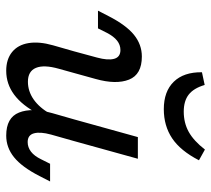

<svg xmlns="http://www.w3.org/2000/svg" viewBox="-51 -619 683 621"><g transform="rotate(90 290.5 -308.5)"><path d="M141.9 -356.5Q125 -356.5 111.3 -345.6Q97.6 -334.7 86.3 -312.9L71.8 -283.9H14.5L32.3 -318.5Q61.3 -375 92.7 -400.4Q124.2 -425.8 162.9 -425.8Q221 -425.8 237.5 -384.3Q254 -342.7 235.5 -276.6L216.1 -206.5H146L166.1 -280.6Q175.8 -316.1 170.2 -336.3Q164.5 -356.5 141.9 -356.5ZM244.4 -57.3Q275 -57.3 301.6 -75.8Q328.2 -94.4 348.4 -129.8V-91.1Q321 -38.7 286.3 -12.9Q251.6 12.9 208.9 12.9Q171.8 12.9 148.4 -6Q125 -25 119.4 -59.3Q113.7 -93.5 126.6 -138.7L146 -206.5H216.1L202.4 -157.3Q188.7 -108.9 199.6 -83.1Q210.5 -57.3 244.4 -57.3ZM423.4 -412.9H493.5L436.3 -206.5H366.1ZM439.5 -56.5Q456.5 -56.5 470.6 -67.3Q484.7 -78.2 495.2 -100L509.7 -129H566.9L549.2 -94.4Q520.2 -37.9 488.7 -12.5Q457.3 12.9 418.5 12.9Q360.5 12.9 344 -28.6Q327.4 -70.2 346 -136.3L366.1 -206.5H436.3L415.3 -132.3Q405.6 -96.8 411.3 -76.6Q416.9 -56.5 439.5 -56.5ZM213.7 -620.2 254.8 -629Q265.3 -593.5 285.9 -577.4Q306.5 -561.3 341.1 -561.3Q377.4 -561.3 406.5 -577.4Q435.5 -593.5 463.7 -629.8L498.4 -610.5Q467.7 -550.8 427.4 -523.8Q387.1 -496.8 333.1 -496.8Q275.8 -496.8 244.4 -529Q212.9 -561.3 213.7 -620.2Z"/></g></svg>

Font: Playfair Micro SmCond SmLight
Style: Italic
Weight: 360
Width: 4
Italic angle: -15.6°
Designer: Claus Eggers Sørensen
Foundry: Claus Eggers Sørensen
Version: Version 2.203;Glyphs 3.3 (3326)